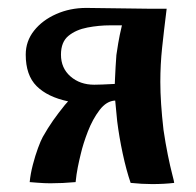

<svg xmlns="http://www.w3.org/2000/svg" viewBox="-20 -464 495 485"><path d="M45 -326Q45 -360 66 -386.5Q87 -413 122 -428.5Q157 -444 198 -444L353 -442H401Q394 -386 389.5 -343.5Q385 -301 385 -257Q385 -231 387 -201Q389 -171 393 -136Q398 -102 404 -72.5Q410 -43 415 -24Q420 -5 420 -2Q395 1 364 1Q339 1 310 -2Q299 -34 290 -76Q281 -118 276 -158L271 -210Q249 -209 231.5 -186Q214 -163 202 -132Q190 -101 184 -75Q180 -59 176.5 -41.5Q173 -24 171 -4Q138 -1 107 -1Q93 -1 74 -2.5Q55 -4 55 -4Q57 -25 63 -48Q69 -71 76 -90Q83 -109 88 -118Q101 -141 114 -159.5Q127 -178 144 -199L152 -208Q100 -219 72.5 -246.5Q45 -274 45 -326ZM134 -326Q134 -292 158 -271Q182 -250 218 -250Q226 -250 238.5 -250.5Q251 -251 270 -252Q270 -252 270.5 -265Q271 -278 272 -295Q273 -312 274 -325Q279 -359 282.5 -375.5Q286 -392 288 -400H258Q230 -400 201 -394.5Q172 -389 153 -373.5Q134 -358 134 -326Z"/></svg>

Font: Ponomar
Style: Regular
Weight: 400
Version: Version 1.301; ttfautohint (v1.8.4.7-5d5b)